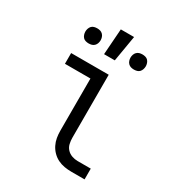

<svg xmlns="http://www.w3.org/2000/svg" viewBox="-181 -878 913 991"><g transform="rotate(30 275.0 -382.0)"><path d="M473 0H394Q373 0 352.5 -3.5Q332 -7 313.5 -16Q295 -25 280 -40Q265 -55 255.5 -74Q246 -93 242.5 -113.5Q239 -134 239 -155V-466H87V-530H311V-155Q311 -137 315 -119.5Q319 -102 331 -89Q343 -76 360 -70Q377 -64 394 -64H473ZM410 -618Q400 -618 391.5 -620.5Q383 -623 376.5 -629.5Q370 -636 367 -645Q364 -654 364 -663Q364 -672 367 -681Q370 -690 376.5 -696.5Q383 -703 391.5 -705.5Q400 -708 410 -708Q419 -708 428 -705.5Q437 -703 443 -696.5Q449 -690 452 -681Q455 -672 455 -663Q455 -654 452 -645Q449 -636 443 -629.5Q437 -623 428 -620.5Q419 -618 410 -618ZM140 -618Q131 -618 122 -620.5Q113 -623 107 -629.5Q101 -636 98 -645Q95 -654 95 -663Q95 -672 98 -681Q101 -690 107 -696.5Q113 -703 122 -705.5Q131 -708 140 -708Q150 -708 158.5 -705.5Q167 -703 173.5 -696.5Q180 -690 183 -681Q186 -672 186 -663Q186 -654 183 -645Q180 -636 173.5 -629.5Q167 -623 158.5 -620.5Q150 -618 140 -618ZM237 -610 248 -764H327L301 -610Z"/></g></svg>

Font: Lode Term
Style: Regular
Weight: 400
Monospace: yes
Designer: Belleve Invis
Foundry: Belleve Invis
Version: Version 29.2.0